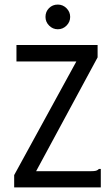

<svg xmlns="http://www.w3.org/2000/svg" viewBox="-20 -820 490 840"><path d="M42 -54 314 -551H52V-623H407V-569L138 -71H376Q393 -71 400 -73Q407 -75 413 -81H421V0H42ZM233 -692Q211 -692 195 -708Q179 -724 179 -746Q179 -769 194.5 -784.5Q210 -800 233 -800Q255 -800 271 -784Q287 -768 287 -746Q287 -724 271 -708Q255 -692 233 -692Z"/></svg>

Font: Inconsolata SemiCondensed Medium
Style: Regular
Weight: 500
Width: 4
Monospace: yes
Designer: Raph Levien, Cyreal, Brenton Simpson
Foundry: Raph Levien, Cyreal, Google
Version: Version 3.001; ttfautohint (v1.8.2.53-6de2)